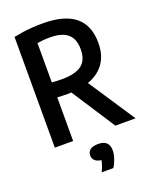

<svg xmlns="http://www.w3.org/2000/svg" viewBox="-177 -847 956 1188"><g transform="rotate(-20 301.0 -252.5)"><path d="M61.5 0V-729Q90 -735 120.5 -739.5Q151 -744 183.8 -746.2Q216.5 -748.5 252.5 -748.5Q395.5 -748.5 466 -691Q536.5 -633.5 536.5 -517.5Q536.5 -441 502.2 -389.2Q468 -337.5 404.2 -311.2Q340.5 -285 251.5 -285Q229 -285 213.2 -285.8Q197.5 -286.5 182 -287.5V0ZM460 0 238 -342H367L593 0ZM250 -383Q337 -383 378.8 -415Q420.5 -447 420.5 -517.5Q420.5 -563 403.8 -592.8Q387 -622.5 353 -637Q319 -651.5 266.5 -651.5Q241 -651.5 221.2 -649.8Q201.5 -648 182 -644.5V-386Q194.5 -385 205.2 -384.2Q216 -383.5 226.8 -383.2Q237.5 -383 250 -383ZM282 242.5Q297 210.5 302.8 188.2Q308.5 166 308.5 143L332 171.5H321.5Q285.5 171.5 268 157.5Q250.5 143.5 250.5 120.5Q250.5 97 267.8 83.5Q285 70 320.5 70Q357.5 70 375 87.2Q392.5 104.5 392.5 137Q392.5 161.5 383 190.5Q373.5 219.5 358.5 242.5Z"/></g></svg>

Font: Encode Sans SC Condensed SemiBold
Style: Regular
Weight: 600
Width: 3
Designer: Multiple Designers
Foundry: Impallari Type
Version: Version 3.002